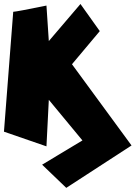

<svg xmlns="http://www.w3.org/2000/svg" viewBox="-25 -721 672 951"><path d="M373.5 -701.2 469.2 -566.9 331.5 -402.8 626.5 -0.5 303.2 209.5 183.6 94.7 383.3 -25.4 216.8 -226.6 205.1 3.9 -5.4 -68.8 40.5 -662.6Q53.7 -662.6 205.1 -693.4L216.8 -517.6Z"/></svg>

Font: Lapsus Pro (theguybrush.com)
Style: Bold
Weight: 700
Designer: Jose Roses
Version: Version 1.00 February 9, 2018, initial release